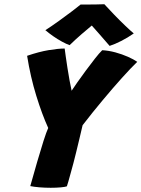

<svg xmlns="http://www.w3.org/2000/svg" viewBox="-20 -892 670 910"><path d="M208.5 -285.5Q179.5 -349 152 -438Q124.5 -527 108.5 -627.5Q165.5 -647 211.2 -654.5Q257 -662 286.5 -662Q288 -650.5 291.5 -625.2Q295 -600 299.8 -569.5Q304.5 -539 309.8 -510Q315 -481 319.5 -462Q328 -475 346.2 -501.2Q364.5 -527.5 386.8 -557.5Q409 -587.5 429.8 -614Q450.5 -640.5 464.5 -654Q494.5 -652.5 526.8 -643.8Q559 -635 586.5 -622.8Q614 -610.5 630.5 -599Q600 -569.5 557.5 -522.2Q515 -475 466.8 -417.2Q418.5 -359.5 371.5 -298.5Q364.5 -268 356.2 -233.5Q348 -199 340.5 -168.5Q333 -138 328 -119Q322 -97 315.5 -73.2Q309 -49.5 304 -31.8Q299 -14 297 -9Q290 -6 268.2 -4Q246.5 -2 220.5 -2Q193 -2 166.5 -4.2Q140 -6.5 123.5 -10Q140 -68.5 156.2 -124.8Q172.5 -181 186.2 -224Q200 -267 208.5 -285.5ZM474.5 -872Q493.5 -851 520.8 -822.8Q548 -794.5 574 -769.8Q600 -745 614 -733.5Q585.5 -713.5 554.5 -697.8Q523.5 -682 499.5 -674.5Q477 -701 452.2 -729Q427.5 -757 415 -771Q398.5 -757.5 367.5 -730.8Q336.5 -704 310 -678Q295 -683 273.5 -694.8Q252 -706.5 231 -721.2Q210 -736 195 -749Q225.5 -768.5 260.5 -793.8Q295.5 -819 323.8 -840.5Q352 -862 362 -870.5Q371.5 -870.5 394 -870.5Q416.5 -870.5 439.8 -871Q463 -871.5 474.5 -872Z"/></svg>

Font: Grandstander ExtraBold
Style: Italic
Weight: 800
Italic angle: -15°
Designer: Tyler Finck
Foundry: Etcetera Type Co
Version: Version 1.200; ttfautohint (v1.8.3)